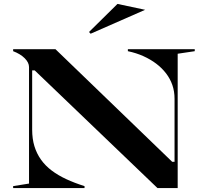

<svg xmlns="http://www.w3.org/2000/svg" viewBox="-20 -959 1052 979"><path d="M47 0V-10L128 -23V-617Q128 -640 106 -662Q84 -684 47 -698V-708H263L858 -134H870V-455Q870 -493 859 -525Q848 -557 827 -584.5Q806 -612 777 -634Q748 -656 711.5 -672.5Q675 -689 632 -698V-708H973V-698L886 -685V0H783L157 -600H144V-298Q144 -251 155.5 -213.5Q167 -176 189 -145Q211 -114 243.5 -89.5Q276 -65 318 -45.5Q360 -26 411 -10V0ZM442 -787 434 -796 579 -939 720 -909Z"/></svg>

Font: Kalnia SemiExpanded
Style: Regular
Weight: 400
Width: 6
Designer: Frida Medrano
Foundry: Frida Medrano
Version: Version 1.105